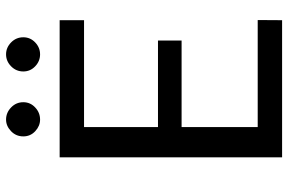

<svg xmlns="http://www.w3.org/2000/svg" viewBox="-175 -753 928 618"><g transform="rotate(-90 289.0 -444.0)"><path d="M533 0H91.5V-716H533V-637.5H189V-399.5H467.5V-323.5H189V-78.5H533.5ZM423 -779Q401 -779 384.5 -794.8Q368 -810.5 368 -833Q368 -856 384.5 -872.2Q401 -888.5 423 -888.5Q445 -888.5 461.5 -872.2Q478 -856 478 -833Q478 -810.5 461.5 -794.8Q445 -779 423 -779ZM213 -779Q192.5 -779 175.8 -794.5Q159 -810 159 -833Q159 -856.5 175.8 -872.5Q192.5 -888.5 213 -888.5Q235.5 -888.5 252.2 -872.2Q269 -856 269 -833Q269 -810.5 252.2 -794.8Q235.5 -779 213 -779Z"/></g></svg>

Font: Verano Sans
Style: Regular
Weight: 400
Designer: Lukasz Dziedzic with Adam Twardoch and Botio Nikoltchev
Foundry: tyPoland Lukasz Dziedzic
Version: Version 3.001;December 28, 2019;FontCreator 12.0.0.2547 64-b